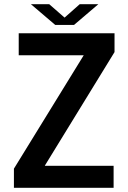

<svg xmlns="http://www.w3.org/2000/svg" viewBox="-20 -896 613 916"><path d="M127.4 -876H214.8L288.1 -812L360.4 -876H449.2L333 -776.9H243.7ZM194.3 -105H522V0H46.4V-91.3L379.4 -632.3H69.3V-737.3H526.4V-647.5L194.3 -106.4Z"/></svg>

Font: Epilogue SemiBold
Style: Regular
Weight: 600
Designer: Tyler Finck
Foundry: Etcetera Type Co
Version: Version 2.112